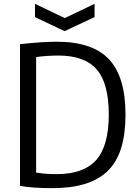

<svg xmlns="http://www.w3.org/2000/svg" viewBox="-20 -966 721 999"><path d="M162 -946 317 -872 472 -946V-877L316 -804L162 -877ZM251 13Q202 13 158 10Q114 7 84 1V-736Q135 -742 186.5 -745.5Q238 -749 275 -749Q461 -749 547 -657.5Q633 -566 633 -370Q633 -270 611 -197.5Q589 -125 542.5 -78.5Q496 -32 423.5 -9.5Q351 13 251 13ZM275 -60Q415 -60 480.5 -133.5Q546 -207 546 -370Q546 -532 483.5 -604.5Q421 -677 283 -677Q257 -677 226.5 -675Q196 -673 168 -669V-68Q200 -63 224 -61.5Q248 -60 275 -60Z"/></svg>

Font: Encode Sans Narrow
Style: Regular
Weight: 400
Designer: Pablo Impallari, Andres Torresi
Foundry: Pablo Impallari, Andres Torresi
Version: Version 1.000; ttfautohint (v1.00) -l 8 -r 50 -G 200 -x 14 -